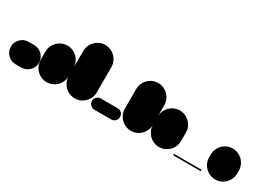

<svg xmlns="http://www.w3.org/2000/svg" viewBox="-15 -782 1630 1184"><g transform="rotate(30 800.0 -190.0)"><path d="M80 -160Q47 -160 23.5 -136.5Q0 -113 0 -80Q0 -47 23.5 -23.5Q47 0 80 0H120Q153 0 176.5 -23.5Q200 -47 200 -80Q200 -113 176.5 -136.5Q153 -160 120 -160Z M200 -100H400V-160H200ZM300 -200Q273 -200 250 -186.5Q227 -173 213.5 -150Q200 -127 200 -100Q200 -73 213.5 -50Q227 -27 250 -13.5Q273 0 300 0Q327 0 350 -13.5Q373 -27 386.5 -50Q400 -73 400 -100Q400 -127 386.5 -150Q373 -173 350 -186.5Q327 -200 300 -200ZM300 -260Q273 -260 250 -246.5Q227 -233 213.5 -210Q200 -187 200 -160Q200 -133 213.5 -110Q227 -87 250 -73.5Q273 -60 300 -60Q327 -60 350 -73.5Q373 -87 386.5 -110Q400 -133 400 -160Q400 -187 386.5 -210Q373 -233 350 -246.5Q327 -260 300 -260Z M400 -100H600V-280H400ZM500 -200Q473 -200 450 -186.5Q427 -173 413.5 -150Q400 -127 400 -100Q400 -73 413.5 -50Q427 -27 450 -13.5Q473 0 500 0Q527 0 550 -13.5Q573 -27 586.5 -50Q600 -73 600 -100Q600 -127 586.5 -150Q573 -173 550 -186.5Q527 -200 500 -200ZM500 -380Q473 -380 450 -366.5Q427 -353 413.5 -330Q400 -307 400 -280Q400 -253 413.5 -230Q427 -207 450 -193.5Q473 -180 500 -180Q527 -180 550 -193.5Q573 -207 586.5 -230Q600 -253 600 -280Q600 -307 586.5 -330Q573 -353 550 -366.5Q527 -380 500 -380Z M640 -80Q624 -80 612 -68.5Q600 -57 600 -40Q600 -24 612 -12Q624 0 640 0H760Q777 0 788.5 -12Q800 -24 800 -40Q800 -57 788.5 -68.5Q777 -80 760 -80Z M800 -100H1000V-240H800ZM900 -200Q873 -200 850 -186.5Q827 -173 813.5 -150Q800 -127 800 -100Q800 -73 813.5 -50Q827 -27 850 -13.5Q873 0 900 0Q927 0 950 -13.5Q973 -27 986.5 -50Q1000 -73 1000 -100Q1000 -127 986.5 -150Q973 -173 950 -186.5Q927 -200 900 -200ZM900 -340Q873 -340 850 -326.5Q827 -313 813.5 -290Q800 -267 800 -240Q800 -213 813.5 -190Q827 -167 850 -153.5Q873 -140 900 -140Q927 -140 950 -153.5Q973 -167 986.5 -190Q1000 -213 1000 -240Q1000 -267 986.5 -290Q973 -313 950 -326.5Q927 -340 900 -340Z M1000 -100H1200V-160H1000ZM1100 -200Q1073 -200 1050 -186.5Q1027 -173 1013.5 -150Q1000 -127 1000 -100Q1000 -73 1013.5 -50Q1027 -27 1050 -13.5Q1073 0 1100 0Q1127 0 1150 -13.5Q1173 -27 1186.5 -50Q1200 -73 1200 -100Q1200 -127 1186.5 -150Q1173 -173 1150 -186.5Q1127 -200 1100 -200ZM1100 -260Q1073 -260 1050 -246.5Q1027 -233 1013.5 -210Q1000 -187 1000 -160Q1000 -133 1013.5 -110Q1027 -87 1050 -73.5Q1073 -60 1100 -60Q1127 -60 1150 -73.5Q1173 -87 1186.5 -110Q1200 -133 1200 -160Q1200 -187 1186.5 -210Q1173 -233 1150 -246.5Q1127 -260 1100 -260Z M1205 -10Q1203 -10 1201.5 -8.5Q1200 -7 1200 -5Q1200 -3 1201.5 -1.5Q1203 0 1205 0H1395Q1397 0 1398.5 -1.5Q1400 -3 1400 -5Q1400 -7 1398.5 -8.5Q1397 -10 1395 -10Z M1400 -100H1600V-120H1400ZM1500 -200Q1473 -200 1450 -186.5Q1427 -173 1413.5 -150Q1400 -127 1400 -100Q1400 -73 1413.5 -50Q1427 -27 1450 -13.5Q1473 0 1500 0Q1527 0 1550 -13.5Q1573 -27 1586.5 -50Q1600 -73 1600 -100Q1600 -127 1586.5 -150Q1573 -173 1550 -186.5Q1527 -200 1500 -200ZM1500 -220Q1473 -220 1450 -206.5Q1427 -193 1413.5 -170Q1400 -147 1400 -120Q1400 -93 1413.5 -70Q1427 -47 1450 -33.5Q1473 -20 1500 -20Q1527 -20 1550 -33.5Q1573 -47 1586.5 -70Q1600 -93 1600 -120Q1600 -147 1586.5 -170Q1573 -193 1550 -206.5Q1527 -220 1500 -220Z"/></g></svg>

Font: Wavefont ExtraBold
Style: Regular
Weight: 800
Monospace: yes
Version: Version 3.005;gftools[0.9.33]